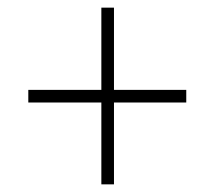

<svg xmlns="http://www.w3.org/2000/svg" viewBox="-20 -604 570 502"><path d="M245 -122V-336H54V-369H245V-584H278V-369H467V-336H278V-122Z"/></svg>

Font: Noto Sans Mono Condensed ExtraLight
Style: Regular
Weight: 200
Width: 3
Designer: Monotype Design Team
Foundry: Monotype Imaging Inc.
Version: Version 2.014; ttfautohint (v1.8.4.7-5d5b)